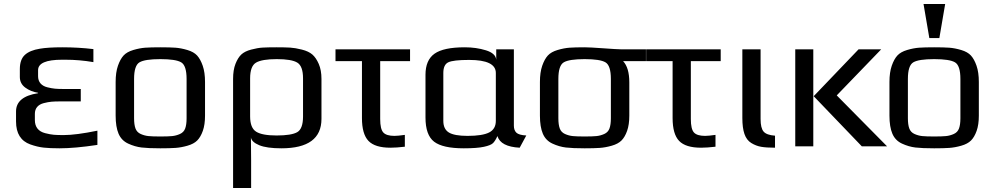

<svg xmlns="http://www.w3.org/2000/svg" viewBox="-20 -730 4966 958"><path d="M60 -124V-174Q60 -248 170 -265V-267Q133 -273 106 -293Q79 -313 79 -346V-385Q79 -433 104 -456Q129 -479 179 -487Q219 -494 291 -494Q371 -494 446 -485V-420Q377 -432 306 -432H290Q170 -432 170 -380V-350Q170 -328 182 -314Q194 -300 216 -294.5Q238 -289 254.5 -287.5Q271 -286 295 -286H383V-224H278Q254 -224 237 -222.5Q220 -221 198.5 -215.5Q177 -210 165.5 -196.5Q154 -183 154 -162V-131Q154 -105 167 -88.5Q180 -72 205.5 -65.5Q231 -59 249 -57.5Q267 -56 297 -56Q359 -56 466 -78V-7Q354 10 277 10Q229 10 197.5 6.5Q166 3 131 -9.5Q96 -22 78 -50.5Q60 -79 60 -124Z M1003 -321V-153Q1003 -108 992 -77Q981 -46 964 -29Q947 -12 915.5 -3Q884 6 855.5 8Q827 10 780 10Q720 10 686.5 6Q653 2 619.5 -13.5Q586 -29 571.5 -63Q557 -97 557 -153V-321Q557 -369 568.5 -402Q580 -435 596.5 -453Q613 -471 645 -480.5Q677 -490 704.5 -492Q732 -494 780 -494Q828 -494 855.5 -492Q883 -490 915 -480.5Q947 -471 963.5 -453Q980 -435 991.5 -402Q1003 -369 1003 -321ZM911 -140V-336Q911 -403 884 -419Q857 -435 780 -435Q703 -435 676 -419Q649 -403 649 -336V-140Q649 -108 656 -89Q663 -70 682 -61.5Q701 -53 721 -51Q741 -49 780 -49Q819 -49 839 -51Q859 -53 878 -61.5Q897 -70 904 -89Q911 -108 911 -140Z M1584 -336V-137Q1584 10 1384 10Q1311 10 1273.5 -5.5Q1236 -21 1232 -44Q1232 -25 1232.5 13.5Q1233 52 1233 71V208H1143V-336Q1143 -381 1155 -411.5Q1167 -442 1184 -458Q1201 -474 1233 -482.5Q1265 -491 1290 -492.5Q1315 -494 1359 -494Q1402 -494 1427.5 -492.5Q1453 -491 1486.5 -482.5Q1520 -474 1538.5 -458Q1557 -442 1570.5 -411Q1584 -380 1584 -336ZM1492 -149V-339Q1492 -400 1463.5 -417.5Q1435 -435 1361 -435Q1287 -435 1257.5 -417.5Q1228 -400 1228 -339V-149Q1228 -92 1258 -73Q1288 -54 1360 -54Q1434 -54 1463 -70.5Q1492 -87 1492 -149Z M2000 2Q1958 7 1928 7Q1851 7 1818.5 -27Q1786 -61 1786 -141V-425H1654V-484H2026V-425H1877V-136Q1877 -86 1892.5 -69Q1908 -52 1948 -52Q1965 -52 2000 -57Z M2606 -54 2573 7Q2478 2 2462 -51Q2451 -27 2440 -16Q2429 -5 2394.5 2.5Q2360 10 2294 10Q2189 10 2146 -23Q2103 -56 2103 -144V-357Q2103 -430 2148 -462Q2193 -494 2299 -494Q2356 -494 2404.5 -479Q2453 -464 2456 -432V-484H2544V-103Q2544 -80 2556.5 -68Q2569 -56 2606 -54ZM2454 -127V-366Q2454 -431 2321 -431Q2241 -431 2216.5 -419Q2192 -407 2192 -366V-127Q2192 -86 2219.5 -69Q2247 -52 2313 -52Q2387 -52 2420.5 -69Q2454 -86 2454 -127Z M3120 -319V-153Q3120 -108 3109 -77Q3098 -46 3081 -29Q3064 -12 3032.5 -3Q3001 6 2972.5 8Q2944 10 2897 10Q2837 10 2803.5 6Q2770 2 2736.5 -13.5Q2703 -29 2688.5 -63Q2674 -97 2674 -153V-321Q2674 -369 2685.5 -402Q2697 -435 2713.5 -453Q2730 -471 2762 -480.5Q2794 -490 2821.5 -492Q2849 -494 2897 -494Q2922 -494 2991 -489Q3060 -484 3076 -484H3203V-425H3089Q3120 -392 3120 -319ZM3028 -140V-336Q3028 -403 3001 -419Q2974 -435 2897 -435Q2820 -435 2793 -419Q2766 -403 2766 -336V-140Q2766 -108 2773 -89Q2780 -70 2799 -61.5Q2818 -53 2838 -51Q2858 -49 2897 -49Q2936 -49 2956 -51Q2976 -53 2995 -61.5Q3014 -70 3021 -89Q3028 -108 3028 -140Z M3550 2Q3508 7 3478 7Q3401 7 3368.5 -27Q3336 -61 3336 -141V-425H3204V-484H3576V-425H3427V-136Q3427 -86 3442.5 -69Q3458 -52 3498 -52Q3515 -52 3550 -57Z M3775 -484V-136Q3775 -91 3790 -73.5Q3805 -56 3847 -53V7Q3804 7 3778 2.5Q3752 -2 3728.5 -16.5Q3705 -31 3694.5 -61.5Q3684 -92 3684 -141V-484Z M4406 0H4280L4040 -250L4264 -484H4377L4155 -254ZM4038 0H3948V-484H4038Z M4864 -321V-153Q4864 -108 4853 -77Q4842 -46 4825 -29Q4808 -12 4776.5 -3Q4745 6 4716.5 8Q4688 10 4641 10Q4581 10 4547.5 6Q4514 2 4480.5 -13.5Q4447 -29 4432.5 -63Q4418 -97 4418 -153V-321Q4418 -369 4429.5 -402Q4441 -435 4457.5 -453Q4474 -471 4506 -480.5Q4538 -490 4565.5 -492Q4593 -494 4641 -494Q4689 -494 4716.5 -492Q4744 -490 4776 -480.5Q4808 -471 4824.5 -453Q4841 -435 4852.5 -402Q4864 -369 4864 -321ZM4772 -140V-336Q4772 -403 4745 -419Q4718 -435 4641 -435Q4564 -435 4537 -419Q4510 -403 4510 -336V-140Q4510 -108 4517 -89Q4524 -70 4543 -61.5Q4562 -53 4582 -51Q4602 -49 4641 -49Q4680 -49 4700 -51Q4720 -53 4739 -61.5Q4758 -70 4765 -89Q4772 -108 4772 -140ZM4667 -540H4617L4588 -710H4696Z"/></svg>

Font: Play
Style: Regular
Weight: 400
Designer: Jonas Hecksher
Foundry: Jonas Hecksher, Playtypeª, e-types AS
Version: Version 1.002